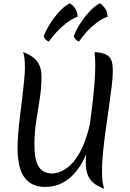

<svg xmlns="http://www.w3.org/2000/svg" viewBox="-20 -1120 795 1171"><path d="M233 -653Q233 -586 222.5 -518.5Q212 -451 201 -382Q190 -313 190 -239Q190 -167 204 -129Q218 -91 242.5 -76.5Q267 -62 298 -62Q318 -62 344.5 -71.5Q371 -81 400.5 -105.5Q430 -130 458.5 -176Q487 -222 510 -294.5Q533 -367 547 -472Q561 -577 561 -720L564 -388Q554 -329 537.5 -270.5Q521 -212 497 -160Q473 -108 438.5 -67.5Q404 -27 358.5 -3.5Q313 20 254 20Q173 20 130 -36.5Q87 -93 87 -220Q87 -260 91.5 -312Q96 -364 103 -420Q110 -476 116.5 -530.5Q123 -585 127.5 -631Q132 -677 132 -707Q132 -772 121 -802Q161 -788 185.5 -767.5Q210 -747 221.5 -719Q233 -691 233 -653ZM668 -684Q668 -652 661.5 -596Q655 -540 645 -471Q635 -402 625 -330Q615 -258 608.5 -192.5Q602 -127 602 -78Q602 -2 616 31Q574 16 549 -5.5Q524 -27 513.5 -57.5Q503 -88 503 -129Q503 -160 509 -211.5Q515 -263 523.5 -327Q532 -391 540.5 -460Q549 -529 555 -596Q561 -663 561 -720Q561 -741 560 -762Q559 -783 557 -802Q596 -800 618.5 -791Q641 -782 651.5 -766.5Q662 -751 665 -730.5Q668 -710 668 -684ZM247 -900Q260 -935 285.5 -975.5Q311 -1016 343 -1050.5Q375 -1085 406 -1100Q413 -1096 424 -1086Q435 -1076 443.5 -1059.5Q452 -1043 453 -1018Q418 -1005 384.5 -979Q351 -953 323.5 -923Q296 -893 278 -867Q268 -869 258.5 -879Q249 -889 247 -900ZM430 -900Q444 -937 470 -977.5Q496 -1018 527.5 -1051.5Q559 -1085 589 -1100Q596 -1096 606.5 -1086Q617 -1076 626 -1060Q635 -1044 636 -1018Q601 -1006 567.5 -980Q534 -954 506.5 -923.5Q479 -893 462 -867Q451 -870 441.5 -879.5Q432 -889 430 -900Z"/></svg>

Font: Merienda
Style: Regular
Weight: 400
Designer: Eduardo Rodriguez Tunni
Foundry: Eduardo Rodriguez Tunni
Version: Version 2.001